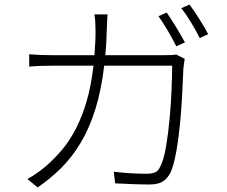

<svg xmlns="http://www.w3.org/2000/svg" viewBox="-20 -795 996 842"><path d="M100 -10Q119 -20 142 -36Q165 -52 182 -67Q218 -98 251.5 -137.5Q285 -177 312.5 -230Q340 -283 360 -351.5Q380 -420 390 -507H209Q178 -507 154.5 -506Q131 -505 108 -503V-557Q131 -555 155.5 -554Q180 -553 208 -553H394Q396 -578 397.5 -603.5Q399 -629 399 -658Q399 -675 398 -695Q397 -715 394 -732H452Q450 -715 449.5 -695.5Q449 -676 448 -659Q447 -603 442 -553H698Q718 -553 730.5 -553.5Q743 -554 752 -556L790 -537Q788 -524 786.5 -513.5Q785 -503 784 -492Q783 -471 781.5 -435Q780 -399 777.5 -355.5Q775 -312 770.5 -264.5Q766 -217 760 -173.5Q754 -130 745.5 -93.5Q737 -57 726 -35Q711 -8 690.5 3Q670 14 635 14Q602 14 562.5 12.5Q523 11 485 9L479 -42Q519 -37 556 -35Q593 -33 625 -33Q645 -33 659.5 -39Q674 -45 682 -63Q698 -93 708 -151.5Q718 -210 724 -276Q730 -342 732.5 -405Q735 -468 735 -507H437Q424 -398 398 -315.5Q372 -233 334.5 -170Q297 -107 249.5 -59.5Q202 -12 145 27ZM753 -592Q739 -621 717 -658.5Q695 -696 675 -724L711 -740Q729 -714 752 -676.5Q775 -639 791 -609ZM856 -628Q840 -660 818 -696.5Q796 -733 775 -759L811 -775Q821 -762 832 -745.5Q843 -729 854.5 -711Q866 -693 876 -676Q886 -659 893 -645Z"/></svg>

Font: Kinto Sans Light
Style: Regular
Weight: 300
Designer: Authors: Ryoko NISHIZUKA  (kana & ideographs); Paul D. Hunt (Latin, Greek & Cyrillic); Wenlong ZHANG  (bopomofo); Sandol
Foundry: Adobe Systems Incorporated, ookami Inc.
Version: Version 0.001